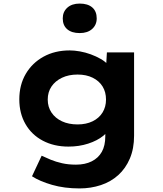

<svg xmlns="http://www.w3.org/2000/svg" viewBox="-20 -824 910 1074"><path d="M425 230Q340 230 271 210Q202 190 159 162L213 47Q236 58 264 69.5Q292 81 327 89Q362 97 405 97Q456 97 493 78.5Q530 60 549.5 25.5Q569 -9 569 -62V-129L599 -124Q592 -92 558 -64.5Q524 -37 473 -20.5Q422 -4 363 -4Q282 -4 219.5 -37Q157 -70 122.5 -130Q88 -190 88 -268Q88 -349 124 -410.5Q160 -472 223.5 -507Q287 -542 370 -542Q396 -542 427 -536.5Q458 -531 488 -520Q518 -509 544 -494Q570 -479 586.5 -459.5Q603 -440 604 -419L571 -411L578 -531H730V-65Q730 7 706.5 62.5Q683 118 641.5 155.5Q600 193 544 211.5Q488 230 425 230ZM414 -128Q462 -128 498 -145.5Q534 -163 553.5 -194.5Q573 -226 573 -267Q573 -309 554 -340Q535 -371 499 -389Q463 -407 414 -407Q364 -407 326.5 -389Q289 -371 268 -340Q247 -309 247 -267Q247 -226 268 -194.5Q289 -163 326.5 -145.5Q364 -128 414 -128ZM426 -639Q381 -639 356 -660.5Q331 -682 331 -721Q331 -758 356.5 -781Q382 -804 426 -804Q471 -804 496 -782.5Q521 -761 521 -721Q521 -685 495.5 -662Q470 -639 426 -639Z"/></svg>

Font: Lexend Giga
Style: Bold
Weight: 700
Version: Version 1.007